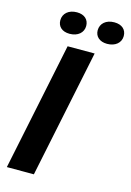

<svg xmlns="http://www.w3.org/2000/svg" viewBox="-136 -990 722 1057"><g transform="rotate(15 224.5 -461.5)"><path d="M14 0H168L319 -729H165ZM371 -798C418 -798 449 -825 449 -863C449 -899 424 -923 380 -923C333 -923 302 -896 302 -857C302 -822 328 -798 371 -798ZM157 -798C204 -798 235 -825 235 -863C235 -899 210 -923 167 -923C120 -923 89 -896 89 -857C89 -822 114 -798 157 -798Z"/></g></svg>

Font: Mona Sans
Style: Bold Italic
Weight: 700
Italic angle: -11.7°
Designer: Deni Anggara
Foundry: GitHub
Version: Version 2.000;Glyphs 3.2.3 (3260)